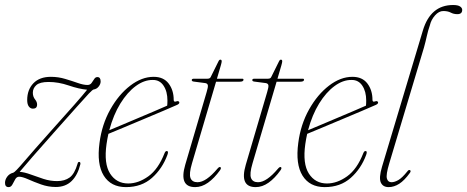

<svg xmlns="http://www.w3.org/2000/svg" viewBox="-27 -739 1864 766"><path d="M49.5 -34Q39.5 -34 33.8 -23.8Q28 -13.5 22.5 -3Q17 7.5 7.5 7.5Q-7 7.5 -7 -9.5Q-7 -22.5 2 -34.5Q11 -46.5 26 -50Q33 -52 68.5 -93.8Q104 -135.5 179 -219.5Q232.5 -279 269.5 -321Q306.5 -363 320.5 -381Q288 -384 247 -398Q206 -412 167 -412Q132 -412 118 -399.5Q104 -387 104 -369Q104 -353 113.5 -341.5Q121 -332 121 -322Q121 -305.5 104.5 -305.5Q94.5 -305.5 88 -314.2Q81.5 -323 81.5 -340Q81.5 -381 106.2 -406.8Q131 -432.5 176 -432.5Q205.5 -432.5 233 -424.2Q260.5 -416 283.2 -408Q306 -400 322 -400Q332.5 -400 338.2 -407.8Q344 -415.5 348.8 -423.5Q353.5 -431.5 361.5 -431.5Q374.5 -431.5 374.5 -414Q374.5 -403.5 366.5 -393.5Q358.5 -383.5 346.5 -382Q342 -381 327 -365.2Q312 -349.5 279 -312.2Q246 -275 188 -210Q137 -153 104 -114.8Q71 -76.5 51.5 -53.5Q71 -52 95.2 -43Q119.5 -34 146.5 -25.2Q173.5 -16.5 201 -16.5Q231 -16.5 250.8 -30.8Q270.5 -45 282.5 -86Q284 -93.5 289.5 -93Q295 -92 293.5 -83.5Q283 -40.5 258.8 -16.8Q234.5 7 195.5 7Q165.5 7 136.8 -3.2Q108 -13.5 85 -23.8Q62 -34 49.5 -34Z M641 -121.5Q621 -66.5 579.5 -29.5Q538 7.5 475.5 7.5Q415.5 7.5 387 -38.2Q358.5 -84 370 -169Q379.5 -242.5 413 -302.2Q446.5 -362 492.5 -397.2Q538.5 -432.5 586 -432.5Q625.5 -432.5 645.8 -405.8Q666 -379 666 -340.5Q666 -330.5 676.5 -334.5Q685 -337.5 688 -332Q690.5 -326 680.5 -321Q663 -313 626.2 -297.5Q589.5 -282 546.2 -263.8Q503 -245.5 464.5 -229.5Q426 -213.5 405.5 -205Q401 -185 398 -164Q387 -86 412.2 -46.5Q437.5 -7 484.5 -7Q525 -7 564.8 -35.5Q604.5 -64 629.5 -128Q633 -136.5 638 -136.5Q646.5 -136.5 641 -121.5ZM582.5 -420Q548.5 -420.5 514.8 -395.8Q481 -371 453.2 -326Q425.5 -281 409 -219.5Q428.5 -227.5 459.2 -240.5Q490 -253.5 524.2 -268Q558.5 -282.5 589.2 -295.5Q620 -308.5 640 -317.5Q641 -324.5 641 -338Q641 -374 625.5 -397.2Q610 -420.5 582.5 -420Z M792 -407.5 746 -413.5Q738 -414.5 738 -419.5Q738 -425 746.5 -425H801Q810.5 -425 813.5 -431.5L844 -493Q847.5 -501 852 -501Q857.5 -501 857.5 -494.5Q857.5 -490 854 -478L838.5 -425H939Q944.5 -425 944.5 -421Q944.5 -413 929 -413H835L739 -87.5Q726.5 -45.5 733 -28.8Q739.5 -12 761 -12Q795 -12 840.5 -66Q848 -75 852.5 -72Q857 -69 850.5 -59.5Q828 -28 803 -10.2Q778 7.5 751.5 7.5Q686 7.5 712 -81.5L797.5 -372Q803.5 -391.5 802.2 -398.8Q801 -406 792 -407.5Z M1033.5 -407.5 987.5 -413.5Q979.5 -414.5 979.5 -419.5Q979.5 -425 988 -425H1042.5Q1052 -425 1055 -431.5L1085.5 -493Q1089 -501 1093.5 -501Q1099 -501 1099 -494.5Q1099 -490 1095.5 -478L1080 -425H1180.5Q1186 -425 1186 -421Q1186 -413 1170.5 -413H1076.5L980.5 -87.5Q968 -45.5 974.5 -28.8Q981 -12 1002.5 -12Q1036.5 -12 1082 -66Q1089.5 -75 1094 -72Q1098.5 -69 1092 -59.5Q1069.5 -28 1044.5 -10.2Q1019.5 7.5 993 7.5Q927.5 7.5 953.5 -81.5L1039 -372Q1045 -391.5 1043.8 -398.8Q1042.5 -406 1033.5 -407.5Z M1434 -121.5Q1414 -66.5 1372.5 -29.5Q1331 7.5 1268.5 7.5Q1208.5 7.5 1180 -38.2Q1151.5 -84 1163 -169Q1172.5 -242.5 1206 -302.2Q1239.5 -362 1285.5 -397.2Q1331.5 -432.5 1379 -432.5Q1418.5 -432.5 1438.8 -405.8Q1459 -379 1459 -340.5Q1459 -330.5 1469.5 -334.5Q1478 -337.5 1481 -332Q1483.5 -326 1473.5 -321Q1456 -313 1419.2 -297.5Q1382.5 -282 1339.2 -263.8Q1296 -245.5 1257.5 -229.5Q1219 -213.5 1198.5 -205Q1194 -185 1191 -164Q1180 -86 1205.2 -46.5Q1230.5 -7 1277.5 -7Q1318 -7 1357.8 -35.5Q1397.5 -64 1422.5 -128Q1426 -136.5 1431 -136.5Q1439.5 -136.5 1434 -121.5ZM1375.5 -420Q1341.5 -420.5 1307.8 -395.8Q1274 -371 1246.2 -326Q1218.5 -281 1202 -219.5Q1221.5 -227.5 1252.2 -240.5Q1283 -253.5 1317.2 -268Q1351.5 -282.5 1382.2 -295.5Q1413 -308.5 1433 -317.5Q1434 -324.5 1434 -338Q1434 -374 1418.5 -397.2Q1403 -420.5 1375.5 -420Z M1780.5 -719Q1800 -719 1808.5 -713.2Q1817 -707.5 1817 -699.5Q1817 -682.5 1797.5 -682.5Q1783 -682.5 1771.2 -688.8Q1759.5 -695 1741.5 -695Q1724 -695 1708.5 -677.5Q1693 -660 1688 -638Q1680.5 -616.5 1676 -595.8Q1671.5 -575 1664.5 -549.5L1525.5 -85.5Q1512.5 -42 1516.5 -27Q1520.5 -12 1535 -12Q1547 -12 1562 -20.5Q1577 -29 1598 -55Q1603.5 -63 1609 -60Q1613.5 -57 1608.5 -49.5Q1586.5 -19 1565.8 -5.8Q1545 7.5 1523.5 7.5Q1500.5 7.5 1492.2 -11Q1484 -29.5 1497 -73.5L1660 -617Q1690.5 -719 1780.5 -719Z"/></svg>

Font: Fraunces 144pt Soft Thin
Style: Italic
Weight: 100
Italic angle: -16°
Version: Version 1.000;[0bf87f6ff]